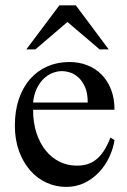

<svg xmlns="http://www.w3.org/2000/svg" viewBox="-20 -697 484 731"><path d="M416 -163.6Q411.1 -130.9 396 -98.9Q380.9 -66.9 357.4 -41.7Q334 -16.6 302.2 -1Q270.5 14.6 231.9 14.6Q192.4 14.6 156.7 -1.7Q121.1 -18.1 94.5 -48.6Q67.9 -79.1 52.2 -122.3Q36.6 -165.5 36.6 -218.8Q36.6 -275.4 52 -320.3Q67.4 -365.2 95 -396.5Q122.6 -427.7 160.6 -444.3Q198.7 -460.9 244.1 -460.9Q281.2 -460.9 312.7 -448.5Q344.2 -436 367.2 -412.6Q390.1 -389.2 403.1 -355.5Q416 -321.8 416 -279.3H106Q106 -229.5 119.1 -189.9Q132.3 -150.4 154.8 -123Q177.2 -95.7 206.8 -81.3Q236.3 -66.9 269 -66.4Q291 -65.9 309.8 -71Q328.6 -76.2 344.7 -88.6Q360.8 -101.1 374.8 -121.8Q388.7 -142.6 400.4 -173.3ZM314 -306.6Q314 -343.8 303.2 -366.9Q292.5 -390.1 277.3 -403.3Q262.2 -416.5 245.6 -421.4Q229 -426.3 216.8 -426.3Q197.3 -426.3 178.5 -418.5Q159.7 -410.6 144.5 -395.5Q129.4 -380.4 119.1 -357.9Q108.9 -335.4 106 -306.6ZM359.4 -508.8 236.8 -613.3 114.7 -508.8H80.1L206.1 -676.8H268.6L394 -508.8Z"/></svg>

Font: Doulos SIL Compact
Style: Regular
Weight: 400
Designer: Walt Agee, Victor Gaultney, Peter Martin, Debbi Hosken
Foundry: SIL International
Version: Version 4.110; 2011; Maintenance release ; LnSpcTght